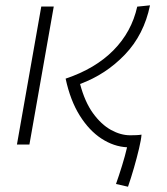

<svg xmlns="http://www.w3.org/2000/svg" viewBox="-20 -542 626 720"><path d="M460 158.2 415 147.9Q426.3 116.2 437.7 79.1Q449.2 42 456.5 10.3Q406.7 7.8 360.6 -22.2Q314.5 -52.2 279.1 -108.6Q243.7 -165 226.1 -247.1Q336.9 -284.2 405.3 -353.3Q473.6 -422.4 494.6 -517.1L542.5 -522Q520 -412.1 448.5 -337.4Q377 -262.7 280.3 -227.1Q297.9 -160.2 328.6 -117.7Q359.4 -75.2 396 -54.9Q432.6 -34.7 468.3 -34.7Q481 -34.7 491.5 -35.2Q502 -35.6 510.7 -37.1Q509.3 -18.1 501.2 15.9Q493.2 49.8 482.2 87.9Q471.2 126 460 158.2ZM43.5 0 134.8 -517.6H181.6L90.3 0Z"/></svg>

Font: CaskaydiaCove NFP ExtraLight
Style: Italic
Weight: 200
Italic angle: -10°
Designer: Aaron Bell
Foundry: Saja Typeworks
Version: Version 2111.001; VTT 6.35;Nerd Fonts 3.1.1